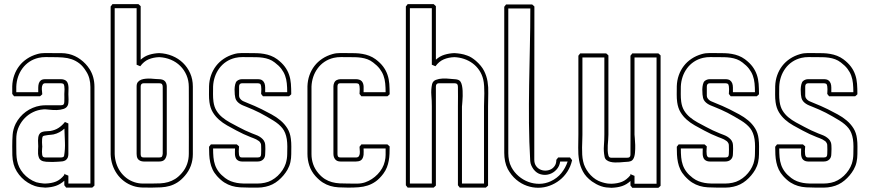

<svg xmlns="http://www.w3.org/2000/svg" viewBox="-20 -896 4199 927"><path d="M39.1 -479.5Q40 -507.8 48.8 -532.7Q57.6 -557.6 73 -577.6Q88.4 -597.7 110.4 -612.3Q132.3 -627 159.7 -634.8Q177.7 -640.1 197.8 -639.9Q217.8 -639.6 235.8 -639.6Q254.4 -639.6 274.2 -639.6Q293.9 -639.6 312.5 -635.3Q343.3 -627.9 369.1 -608.6Q395 -589.4 412.1 -563Q424.3 -543.9 430.2 -522.2Q436 -500.5 436 -478V0Q433.6 2.4 430.9 4.9Q428.2 7.3 425.3 9.8H299.3Q296.9 6.8 294.9 3.9Q293 1 290.5 -1.5V-23.4Q271.5 -6.3 249.8 1.2Q228 8.8 198.7 9.8Q186 9.3 173.3 7.6Q160.6 5.9 148.4 2Q130.9 -3.9 114.5 -14.2Q98.1 -24.4 84.7 -38.1Q71.3 -51.8 61 -68.4Q50.8 -85 45.9 -103Q40 -125 39.6 -146.2Q39.1 -167.5 39.1 -189.9Q39.1 -219.2 41 -245.8Q43 -272.5 55.7 -298.8Q64.5 -315.9 76.9 -330.6Q89.4 -345.2 104.7 -356.4Q120.1 -367.7 137.9 -375.2Q155.8 -382.8 174.3 -385.7Q181.6 -386.7 186.8 -387.2Q191.9 -387.7 198.7 -387.7H273.4Q283.2 -387.7 286.9 -391.8Q290.5 -396 290.5 -405.3Q291 -415 290.8 -424.1Q290.5 -433.1 290.5 -442.4Q290.5 -445.8 291 -452.1Q291.5 -458.5 291.5 -465.6Q291.5 -472.7 290.5 -479.5Q289.6 -486.3 286.6 -490.7Q281.2 -494.1 273.4 -494.1H199.2Q189.9 -494.1 186.3 -487.8Q182.6 -481.4 182.1 -472.7Q181.6 -463.9 182.9 -454.8Q184.1 -445.8 184.1 -440.9Q181.6 -438.5 179 -436Q176.3 -433.6 173.3 -431.2H47.9Q45.4 -434.1 43.5 -437Q41.5 -439.9 39.1 -442.4ZM58.6 -450.7H164.6Q164.6 -461.4 164.6 -472.4Q164.6 -483.4 167.2 -492.7Q169.9 -502 177 -507.8Q184.1 -513.7 198.7 -513.7H273.4Q280.8 -513.7 288.6 -511.5Q296.4 -509.3 301.8 -503.4Q306.6 -497.6 308.6 -489.5Q310.5 -481.4 310.8 -472.7Q311 -463.9 310.5 -455.6Q310.1 -447.3 310.1 -440.9Q310.1 -437 310.5 -430.4Q311 -423.8 311 -416Q311 -408.2 310.3 -400.4Q309.6 -392.6 307.1 -387.2Q301.3 -374.5 286.1 -369.9Q271 -365.2 253.7 -364.7Q236.3 -364.3 220.7 -366.2Q205.1 -368.2 198.7 -368.2Q196.3 -368.2 193.6 -368.2Q190.9 -368.2 188 -367.7Q162.6 -365.7 139.9 -354.7Q117.2 -343.8 100.1 -326.4Q83 -309.1 72 -286.4Q61 -263.7 59.1 -238.3Q58.6 -233.4 58.6 -225.6Q58.6 -217.8 58.6 -210Q58.6 -202.1 58.6 -196Q58.6 -189.9 58.6 -188.5Q58.6 -169.4 59.1 -152.6Q59.6 -135.7 62.7 -119.9Q65.9 -104 72.8 -89.1Q79.6 -74.2 92.3 -59.1Q104.5 -44.9 120.6 -33.7Q136.7 -22.5 154.8 -16.1Q163.1 -13.7 171.4 -12.5Q179.7 -11.2 188 -10.3Q189.9 -9.8 194.8 -9.8H198.7Q229 -10.7 250.5 -19.5Q272 -28.3 290.5 -51.3V-57.6Q292.5 -55.7 293.9 -54.7Q297.9 -52.7 302 -51.3Q306.2 -49.8 310.1 -47.9V-9.8H416.5V-240.2Q416.5 -299.3 416.7 -358.2Q417 -417 416.5 -476.1Q416.5 -496.6 411.6 -515.9Q406.7 -535.2 395.5 -552.2Q380.9 -576.2 363.5 -589.6Q346.2 -603 326.4 -609.9Q306.6 -616.7 283.9 -618.4Q261.2 -620.1 235.8 -620.1Q218.8 -620.1 200.9 -620.4Q183.1 -620.6 166 -616.7Q141.1 -610.8 121.6 -597.7Q102.1 -584.5 88.4 -565.9Q74.7 -547.4 67.1 -524.9Q59.6 -502.4 58.6 -478ZM310.1 -299.8V-151.9Q310.1 -143.1 307.1 -135.3Q302.2 -125 293.5 -120.6Q284.7 -116.2 273.4 -116.2Q272 -116.2 260 -115.2Q248 -114.3 233.2 -114Q218.3 -113.8 203.1 -115Q188 -116.2 179.7 -121.1Q171.4 -126 168 -134.8Q164.6 -143.6 163.8 -153.3Q163.1 -163.1 163.8 -173.1Q164.6 -183.1 164.6 -189.9Q164.6 -195.3 164.1 -202.6Q163.6 -210 163.6 -218Q163.6 -226.1 164.8 -233.6Q166 -241.2 169.4 -247.1Q173.3 -254.4 179.9 -257.3Q186.5 -260.3 194.1 -261.5Q201.7 -262.7 209.5 -262.7Q217.3 -262.7 223.6 -263.7Q246.1 -267.6 262.9 -278.6Q279.8 -289.6 293.5 -307.1ZM289.6 -144.5Q294.9 -176.3 293.5 -209.2Q292 -242.2 291 -274.9Q279.8 -264.6 266.8 -257.6Q253.9 -250.5 238.8 -247.1Q235.8 -246.1 227.8 -245.6Q219.7 -245.1 210.9 -243.9Q202.1 -242.7 195.1 -241.2Q188 -239.7 186.5 -237.3Q184.1 -232.9 183.3 -224.9Q182.6 -216.8 182.9 -208.7Q183.1 -200.7 183.6 -194.6Q184.1 -188.5 184.1 -188.5Q184.1 -185.5 183.3 -178.2Q182.6 -170.9 182.6 -162.8Q182.6 -154.8 183.8 -147.7Q185.1 -140.6 189 -138.2Q191.4 -136.7 194.1 -136.2Q196.8 -135.7 199.2 -135.7H273.4Q278.3 -135.7 283.4 -137.2Q288.6 -138.7 289.6 -144.5Z M514.2 -864.7Q516.6 -867.2 518.6 -870.1Q520.5 -873 522.9 -876H648.4Q651.4 -873.5 654.1 -871.1Q656.7 -868.7 659.2 -866.2V-607.9Q678.2 -625 700.9 -631.8Q723.6 -638.7 748.5 -639.6Q782.2 -638.2 811.8 -626Q841.3 -613.8 863.3 -592.5Q885.3 -571.3 898.2 -542.2Q911.1 -513.2 911.1 -478V-151.9Q911.1 -122.6 901.4 -95.9Q891.6 -69.3 872.6 -47.4Q855 -26.9 836.9 -15.4Q818.8 -3.9 799.3 1.7Q779.8 7.3 758.1 8.5Q736.3 9.8 710.9 9.8Q689 9.8 666.7 9.3Q644.5 8.8 623.5 2Q598.6 -6.3 578.6 -21.5Q558.6 -36.6 544.7 -56.6Q530.8 -76.7 522.9 -100.6Q515.1 -124.5 514.2 -150.4ZM533.7 -151.9Q534.7 -128.9 541.3 -107.7Q547.9 -86.4 560.1 -68.6Q572.3 -50.8 589.8 -37.1Q607.4 -23.4 629.9 -16.1Q649.4 -9.8 670.2 -9.8Q690.9 -9.8 710.9 -9.8Q733.9 -9.8 753.9 -10.7Q773.9 -11.7 791.7 -16.8Q809.6 -22 825.7 -32Q841.8 -42 857.9 -60.5Q875 -80.1 883.3 -103.8Q891.6 -127.4 891.6 -153.3Q892.1 -194.8 891.8 -235.1Q891.6 -275.4 891.6 -316.4Q891.6 -356.4 891.8 -396.2Q892.1 -436 891.6 -476.1Q891.6 -506.8 880.6 -532.7Q869.6 -558.6 850.3 -577.6Q831.1 -596.7 804.9 -607.7Q778.8 -618.7 748.5 -620.1Q720.2 -619.1 697.3 -609.4Q674.3 -599.6 657.2 -576.2L639.6 -583.5V-856.4H533.7ZM785.2 -151.9Q783.2 -135.3 774.9 -125.7Q766.6 -116.2 748.5 -116.2H673.8Q665.5 -116.2 657.2 -119.6Q648.9 -123 644.5 -130.4Q641.6 -135.7 640.6 -141.6Q639.6 -147.5 639.6 -153.3V-479.5Q639.6 -492.7 646 -500.2Q652.3 -507.8 662.4 -511.5Q672.4 -515.1 684.8 -516.1Q697.3 -517.1 709.2 -516.4Q721.2 -515.6 731.7 -514.6Q742.2 -513.7 748.5 -513.7Q755.9 -513.7 763.7 -511.5Q771.5 -509.3 776.9 -503.4Q781.2 -498 783.2 -491.5Q785.2 -484.9 785.2 -478ZM765.6 -153.3Q765.6 -234.9 765.9 -314.9Q766.1 -395 765.6 -476.1Q765.6 -480.5 764.9 -483.6Q764.2 -486.8 761.7 -490.7Q756.3 -494.1 748.5 -494.1H674.3Q659.2 -494.1 659.2 -478V-151.9Q659.2 -149.4 659.7 -146.2Q660.2 -143.1 661.6 -140.6Q664.1 -137.2 667.5 -136.5Q670.9 -135.7 674.3 -135.7H748.5Q758.8 -135.7 761.7 -139.9Q764.6 -144 765.6 -153.3Z M1008.8 -478Q1008.8 -460 1008.5 -441.7Q1008.3 -423.3 1010.7 -404.8Q1014.2 -379.4 1025.4 -361.3Q1036.6 -343.3 1053.2 -329.6Q1069.8 -315.9 1089.8 -304.9Q1109.9 -293.9 1130.4 -283.2Q1146.5 -274.4 1163.1 -266.6Q1179.7 -258.8 1196.8 -252Q1205.1 -248.5 1214.6 -245.1Q1224.1 -241.7 1232.7 -236.6Q1241.2 -231.4 1248 -224.6Q1254.9 -217.8 1258.3 -208Q1260.3 -202.1 1260.7 -193.8Q1261.2 -185.5 1261.2 -177Q1261.2 -168.5 1260.7 -161.6Q1260.3 -154.8 1260.3 -151.9Q1260.3 -135.3 1250.2 -125.7Q1240.2 -116.2 1223.6 -116.2H1148.9Q1142.1 -116.2 1135.7 -118.2Q1129.4 -120.1 1124 -125Q1119.1 -129.9 1116.9 -137Q1114.7 -144 1114.3 -151.4Q1113.8 -158.7 1114.3 -166Q1114.7 -173.3 1114.7 -179.2H1008.8Q1008.8 -156.2 1010.5 -136.7Q1012.2 -117.2 1018.3 -99.6Q1024.4 -82 1035.9 -66.7Q1047.4 -51.3 1066.9 -36.6Q1080.6 -26.4 1094.7 -21Q1108.9 -15.6 1123.8 -12.9Q1138.7 -10.3 1154.3 -10Q1169.9 -9.8 1186 -9.8Q1204.6 -9.8 1222.7 -9.8Q1240.7 -9.8 1258.8 -13.7Q1275.9 -17.1 1291.7 -25.9Q1307.6 -34.7 1320.8 -47.1Q1334 -59.6 1344 -74.7Q1354 -89.8 1359.4 -106Q1366.7 -129.4 1366.7 -153.3Q1367.2 -170.4 1367.2 -188.7Q1367.2 -207 1364.7 -224.1Q1359.4 -256.8 1343.5 -276.9Q1327.6 -296.9 1299.8 -314Q1283.7 -323.7 1267.3 -333.3Q1251 -342.8 1233.9 -351.6Q1217.8 -359.9 1202.1 -366.7Q1186.5 -373.5 1169.4 -380.4Q1161.6 -383.3 1153.1 -387Q1144.5 -390.6 1137.2 -395.5Q1129.9 -400.4 1124.3 -407Q1118.7 -413.6 1116.2 -422.9Q1114.7 -428.2 1113.5 -439.9Q1112.3 -451.7 1112.5 -464.4Q1112.8 -477.1 1115.5 -488.5Q1118.2 -500 1124 -504.9Q1134.8 -513.7 1148.9 -513.7H1223.6Q1238.8 -513.7 1246.3 -508.1Q1253.9 -502.4 1257.1 -493.7Q1260.3 -484.9 1260.3 -473.6Q1260.3 -462.4 1260.3 -450.7H1366.7Q1366.7 -474.1 1364.7 -493.9Q1362.8 -513.7 1356.4 -531Q1350.1 -548.3 1338.1 -564Q1326.2 -579.6 1306.6 -594.2Q1293.5 -604.5 1278.8 -609.9Q1264.2 -615.2 1248.8 -617.4Q1233.4 -619.6 1217.8 -619.9Q1202.1 -620.1 1186 -620.1Q1168.9 -620.1 1151.1 -620.4Q1133.3 -620.6 1116.2 -616.7Q1091.3 -610.8 1071.8 -597.7Q1052.2 -584.5 1038.6 -565.9Q1024.9 -547.4 1017.3 -524.9Q1009.8 -502.4 1008.8 -478ZM989.3 -479.5Q990.2 -507.8 999 -532.7Q1007.8 -557.6 1023.2 -577.6Q1038.6 -597.7 1060.5 -612.3Q1082.5 -627 1109.9 -634.8Q1127.9 -640.1 1147.9 -639.9Q1168 -639.6 1186 -639.6Q1203.6 -639.6 1220.9 -639.2Q1238.3 -638.7 1255.1 -635.7Q1272 -632.8 1287.8 -626.7Q1303.7 -620.6 1318.4 -609.9Q1341.8 -592.3 1355.2 -574Q1368.7 -555.7 1375.7 -535.2Q1382.8 -514.6 1384.5 -491.5Q1386.2 -468.3 1386.2 -440.9Q1383.8 -438.5 1381.1 -436Q1378.4 -433.6 1375.5 -431.2H1249.5Q1247.1 -434.1 1245.1 -437Q1243.2 -439.9 1240.7 -442.4Q1240.7 -445.8 1241.2 -452.1Q1241.7 -458.5 1241.7 -465.6Q1241.7 -472.7 1240.7 -479.5Q1239.7 -486.3 1236.8 -490.7Q1231.4 -494.1 1223.6 -494.1H1149.4Q1134.3 -494.1 1134.3 -478V-434.1Q1134.3 -426.8 1138.2 -421.4Q1145 -411.6 1155 -407.2Q1165 -402.8 1175.8 -398.4Q1193.4 -391.6 1209.7 -384.3Q1226.1 -377 1243.2 -368.7Q1266.6 -356.9 1290.5 -344Q1314.5 -331.1 1334.2 -314.5Q1354 -297.9 1367.4 -276.4Q1380.9 -254.9 1384.3 -225.6Q1386.7 -207 1386.5 -188.7Q1386.2 -170.4 1386.2 -151.9Q1386.2 -132.3 1382.1 -113.3Q1377.9 -94.2 1368.2 -77.1Q1351.1 -47.4 1324 -24.7Q1296.9 -2 1262.7 5.4Q1243.7 9.8 1224.6 9.8Q1205.6 9.8 1186 9.8Q1160.6 9.8 1139.4 8.5Q1118.2 7.3 1099.4 1.7Q1080.6 -3.9 1063.2 -14.9Q1045.9 -25.9 1027.8 -45.9Q1014.2 -61 1006.3 -77.9Q998.5 -94.7 994.9 -112.5Q991.2 -130.4 990.2 -149.2Q989.3 -168 989.3 -187.5Q991.7 -189.9 993.7 -192.9Q995.6 -195.8 998 -198.7H1123.5Q1126.5 -196.3 1129.2 -193.8Q1131.8 -191.4 1134.3 -189Q1134.3 -187 1133.5 -180.2Q1132.8 -173.3 1132.8 -165.3Q1132.8 -157.2 1133.8 -149.9Q1134.8 -142.6 1138.2 -139.2Q1140.1 -136.7 1143.6 -136.2Q1147 -135.7 1149.4 -135.7H1223.6Q1233.4 -135.7 1237.1 -139.9Q1240.7 -144 1240.7 -153.3Q1241.7 -173.8 1240.7 -193.8Q1240.7 -200.7 1238.3 -204.6Q1235.4 -210.9 1229.5 -215.3Q1223.6 -219.7 1217 -223.1Q1210.4 -226.6 1203.4 -229Q1196.3 -231.4 1190.4 -233.9Q1172.9 -240.7 1155.5 -248.8Q1138.2 -256.8 1121.1 -266.1Q1098.1 -278.3 1076.4 -290.5Q1054.7 -302.7 1037.1 -318.4Q1019.5 -334 1007.3 -354.2Q995.1 -374.5 991.2 -402.8Q988.8 -420.9 989 -439.7Q989.3 -458.5 989.3 -476.6Z M1464.4 -479.5Q1465.3 -507.8 1474.1 -532.7Q1482.9 -557.6 1498.3 -577.6Q1513.7 -597.7 1535.6 -612.3Q1557.6 -627 1585 -634.8Q1603 -640.1 1623 -639.9Q1643.1 -639.6 1661.1 -639.6Q1678.7 -639.6 1696 -639.2Q1713.4 -638.7 1730.2 -635.7Q1747.1 -632.8 1762.9 -626.7Q1778.8 -620.6 1793.5 -609.9Q1816.9 -592.3 1830.3 -574Q1843.8 -555.7 1850.8 -535.2Q1857.9 -514.6 1859.6 -491.5Q1861.3 -468.3 1861.3 -440.9Q1858.9 -438.5 1856.2 -436Q1853.5 -433.6 1850.6 -431.2H1724.6Q1722.2 -434.1 1720.2 -437Q1718.3 -439.9 1715.8 -442.4Q1715.8 -445.8 1716.3 -452.1Q1716.8 -458.5 1716.8 -465.6Q1716.8 -472.7 1715.8 -479.5Q1714.8 -486.3 1711.9 -490.7Q1706.5 -494.1 1698.7 -494.1H1624.5Q1621.6 -494.1 1617.7 -493.4Q1613.8 -492.7 1611.8 -489.3Q1610.4 -486.8 1609.9 -483.9Q1609.4 -481 1609.4 -478V-151.9Q1609.4 -149.4 1609.9 -146.2Q1610.4 -143.1 1611.8 -140.6Q1614.3 -137.2 1617.7 -136.5Q1621.1 -135.7 1624.5 -135.7H1698.7Q1708.5 -135.7 1712.4 -141.4Q1716.3 -147 1717 -155Q1717.8 -163.1 1716.8 -171.9Q1715.8 -180.7 1715.8 -187.5Q1718.3 -189.9 1720.2 -192.9Q1722.2 -195.8 1724.6 -198.7H1850.6Q1853.5 -196.3 1856.2 -193.8Q1858.9 -191.4 1861.3 -189Q1861.3 -170.9 1860.6 -153.6Q1859.9 -136.2 1856.9 -119.9Q1854 -103.5 1847.9 -87.9Q1841.8 -72.3 1830.6 -57.1Q1813 -33.7 1794.7 -20.5Q1776.4 -7.3 1755.6 -0.5Q1734.9 6.3 1711.4 8.1Q1688 9.8 1661.1 9.8Q1635.7 9.8 1614.5 8.5Q1593.3 7.3 1574.5 1.7Q1555.7 -3.9 1538.3 -14.9Q1521 -25.9 1502.9 -45.9Q1482.9 -68.4 1473.6 -96.2Q1464.4 -124 1464.4 -153.3ZM1483.9 -151.9Q1483.9 -126 1492.2 -102.5Q1500.5 -79.1 1517.6 -59.1Q1532.7 -41.5 1548.8 -31.5Q1564.9 -21.5 1582.8 -16.6Q1600.6 -11.7 1620.1 -10.7Q1639.6 -9.8 1661.1 -9.8Q1681.2 -9.8 1702.4 -9.5Q1723.6 -9.3 1742.7 -15.6Q1759.8 -21.5 1775.1 -31.5Q1790.5 -41.5 1803.2 -54.7Q1815.9 -67.9 1825 -83.7Q1834 -99.6 1837.9 -117.2Q1841.8 -132.8 1841.8 -148.2Q1841.8 -163.6 1841.8 -179.2H1735.4Q1735.4 -172.9 1735.8 -164.8Q1736.3 -156.7 1735.4 -148.7Q1734.4 -140.6 1731.4 -133.3Q1728.5 -126 1721.7 -121.6Q1716.8 -118.7 1710.7 -117.4Q1704.6 -116.2 1698.7 -116.2H1624Q1606.9 -116.2 1598.4 -126.7Q1589.8 -137.2 1589.8 -153.3V-479.5Q1589.8 -483.9 1590.8 -487.8Q1591.8 -491.7 1593.3 -495.6Q1597.2 -505.4 1606 -509.5Q1614.7 -513.7 1624 -513.7H1698.7Q1706.1 -513.7 1713.9 -511.5Q1721.7 -509.3 1727.1 -503.4Q1731.4 -498 1733.4 -491.5Q1735.4 -484.9 1735.6 -477.8Q1735.8 -470.7 1735.6 -463.6Q1735.4 -456.5 1735.4 -450.7H1841.8Q1841.8 -474.1 1839.8 -493.9Q1837.9 -513.7 1831.5 -531Q1825.2 -548.3 1813.2 -564Q1801.3 -579.6 1781.7 -594.2Q1768.6 -604.5 1753.9 -609.9Q1739.3 -615.2 1723.9 -617.4Q1708.5 -619.6 1692.9 -619.9Q1677.2 -620.1 1661.1 -620.1Q1644 -620.1 1626.2 -620.4Q1608.4 -620.6 1591.3 -616.7Q1566.4 -610.8 1546.9 -597.7Q1527.3 -584.5 1513.7 -565.9Q1500 -547.4 1492.4 -524.9Q1484.9 -502.4 1483.9 -478Z M2325.7 9.8H2199.7Q2197.3 6.8 2195.3 3.9Q2193.4 1 2190.9 -1.5V-383.3Q2190.9 -406.7 2191.2 -429.7Q2191.4 -452.6 2190.9 -476.1Q2190.9 -480.5 2190.2 -483.6Q2189.5 -486.8 2187 -490.7Q2181.6 -494.1 2173.8 -494.1H2099.6Q2084.5 -494.1 2084.5 -478V0Q2082 2.4 2079.3 4.9Q2076.7 7.3 2073.7 9.8H1948.2Q1945.8 6.8 1943.8 3.9Q1941.9 1 1939.5 -1.5V-864.7Q1941.9 -867.2 1943.8 -870.1Q1945.8 -873 1948.2 -876H2073.7Q2076.7 -873.5 2079.3 -871.1Q2082 -868.7 2084.5 -866.2V-607.9Q2103.5 -625 2126.2 -631.8Q2148.9 -638.7 2173.8 -639.6Q2189.9 -638.7 2204.8 -636.2Q2219.7 -633.8 2235.4 -627.9Q2247.1 -624 2257.6 -617.2Q2268.1 -610.4 2277.8 -602.1Q2304.7 -578.6 2317.1 -554Q2329.6 -529.3 2334 -502.2Q2338.4 -475.1 2337.4 -445.3Q2336.4 -415.5 2336.4 -381.8V0ZM2210.4 -9.8H2316.9V-383.3Q2316.9 -396 2317.6 -412.4Q2318.4 -428.7 2318.4 -446Q2318.4 -463.4 2317.4 -480.7Q2316.4 -498 2313 -512.7Q2307.1 -537.1 2293.9 -556.6Q2280.8 -576.2 2262 -590.1Q2243.2 -604 2220.5 -611.6Q2197.8 -619.1 2173.8 -620.1Q2145.5 -619.1 2122.6 -609.4Q2099.6 -599.6 2082.5 -576.2L2064.9 -583.5V-856.4H1959V-9.8H2064.9V-383.3Q2064.9 -409.7 2062.7 -436.3Q2060.5 -462.9 2065.9 -488.8Q2069.3 -504.4 2084.2 -510.3Q2099.1 -516.1 2116.9 -516.8Q2134.8 -517.6 2151.1 -515.6Q2167.5 -513.7 2173.8 -513.7Q2182.1 -513.7 2190.7 -511Q2199.2 -508.3 2204.1 -500.5Q2208.5 -493.2 2210.7 -481.9Q2212.9 -470.7 2213.6 -457.8Q2214.4 -444.8 2213.9 -431.9Q2213.4 -418.9 2212.6 -408.2Q2211.9 -397.5 2211.2 -390.1Q2210.4 -382.8 2210.4 -381.8Z M2666 -124.5Q2668.5 -127 2670.4 -129.9Q2672.4 -132.8 2674.8 -135.7H2731.9L2742.2 -122.6Q2735.4 -92.3 2719.5 -67.6Q2703.6 -43 2681.6 -25.9Q2659.7 -8.8 2633.5 0.7Q2607.4 10.3 2579.6 10.5Q2551.8 10.7 2524.2 1.2Q2496.6 -8.3 2472.2 -28.8Q2460 -39.1 2449.7 -52.2Q2439.5 -65.4 2431.6 -79.6Q2422.4 -97.7 2418.5 -117.7Q2414.6 -137.7 2414.6 -157.7V-863.3Q2417 -865.7 2418.9 -868.7Q2420.9 -871.6 2423.3 -874.5H2549.3Q2552.2 -872.1 2554.9 -869.6Q2557.6 -867.2 2560.1 -864.7Q2560.1 -678.7 2559.8 -494.9Q2559.6 -311 2559.6 -125Q2559.6 -107.4 2567.4 -95.7Q2575.2 -84 2587.2 -78.1Q2599.1 -72.3 2612.8 -72.3Q2626.5 -72.3 2638.4 -77.9Q2650.4 -83.5 2658.2 -95Q2666 -106.4 2666 -123.5ZM2684.6 -116.2Q2681.6 -93.3 2666.7 -77.1Q2651.9 -61 2632.1 -54.9Q2612.3 -48.8 2591.3 -54.2Q2570.3 -59.6 2555.7 -79.1Q2549.3 -87.9 2545.2 -97.4Q2541 -106.9 2540 -118.2Q2534.7 -210 2533.9 -302Q2533.2 -394 2534.7 -486.3Q2536.1 -578.6 2538.3 -670.7Q2540.5 -762.7 2540.5 -855H2434.1V-156.2Q2434.1 -139.2 2437.5 -121.8Q2440.9 -104.5 2449.2 -88.9Q2462.4 -64 2483.9 -45.7Q2505.4 -27.3 2531 -17.8Q2556.6 -8.3 2584.7 -8.5Q2612.8 -8.8 2639.2 -21Q2669.9 -35.2 2690.2 -60.1Q2710.4 -85 2720.7 -116.2Z M2781.2 -638.2H2906.7Q2909.7 -635.7 2912.4 -633.3Q2915 -630.9 2917.5 -628.4V-245.6Q2917.5 -232.9 2916.3 -220Q2915 -207 2914.3 -194.1Q2913.6 -181.2 2914.1 -168.5Q2914.6 -155.8 2918 -143.6Q2919.9 -138.2 2923.6 -136.2Q2927.2 -134.3 2932.6 -134.3H3006.8Q3012.2 -134.3 3016.1 -135.5Q3020 -136.7 3022.5 -141.6Q3023.4 -143.6 3023.7 -146.7Q3023.9 -149.9 3023.9 -151.9Q3024.4 -211.9 3024.2 -271.2Q3023.9 -330.6 3023.9 -390.6V-627Q3026.4 -629.4 3028.3 -632.3Q3030.3 -635.3 3032.7 -638.2H3158.7Q3161.6 -635.7 3164.3 -633.3Q3167 -630.9 3169.4 -628.4V1Q3167 3.4 3164.3 5.9Q3161.6 8.3 3158.7 10.7H3032.7Q3030.3 7.8 3028.3 4.9Q3026.4 2 3023.9 -0.5V-22Q3005.4 -4.9 2983.4 2.4Q2961.4 9.8 2932.1 10.7Q2919.4 10.3 2906.7 8.8Q2894 7.3 2881.8 2.9Q2869.1 -1.5 2858.9 -7.1Q2848.6 -12.7 2837.9 -20Q2808.6 -41.5 2794.7 -67.4Q2780.8 -93.3 2775.9 -122.3Q2771 -151.4 2771.7 -182.9Q2772.5 -214.4 2772.5 -247.1V-627ZM2792 -618.7V-245.6Q2792 -233.4 2791.3 -217.3Q2790.5 -201.2 2790.3 -183.8Q2790 -166.5 2791 -149.2Q2792 -131.8 2795.4 -117.2Q2798.3 -102.5 2805.2 -88.6Q2812 -74.7 2821.5 -62.3Q2831.1 -49.8 2843.3 -39.6Q2855.5 -29.3 2869.1 -22.9Q2889.6 -13.7 2911.1 -10.3Q2913.6 -9.8 2917.2 -9.5Q2920.9 -9.3 2924.3 -9.3Q2928.2 -8.8 2932.1 -8.8Q2962.4 -9.8 2983.6 -18.6Q3004.9 -27.3 3023.9 -50.3V-56.6Q3025.9 -54.7 3027.3 -53.7Q3031.2 -51.8 3035.4 -50.3Q3039.6 -48.8 3043.5 -46.9V-8.8H3149.9V-618.7H3043.5V-245.6Q3043.5 -243.7 3044.9 -229.2Q3046.4 -214.8 3046.9 -195.8Q3047.4 -176.8 3045.7 -157.7Q3043.9 -138.7 3037.1 -127.9Q3032.2 -120.1 3023.7 -117.4Q3015.1 -114.7 3006.8 -114.7Q3002.4 -114.7 2993.4 -113.8Q2984.4 -112.8 2973.1 -112.1Q2961.9 -111.3 2949.7 -111.6Q2937.5 -111.8 2927 -114.5Q2916.5 -117.2 2908.7 -123Q2900.9 -128.9 2898.9 -139.6Q2893.6 -166 2895.8 -193.1Q2897.9 -220.2 2897.9 -247.1V-618.7Z M3267.1 -478Q3267.1 -460 3266.8 -441.7Q3266.6 -423.3 3269 -404.8Q3272.5 -379.4 3283.7 -361.3Q3294.9 -343.3 3311.5 -329.6Q3328.1 -315.9 3348.1 -304.9Q3368.2 -293.9 3388.7 -283.2Q3404.8 -274.4 3421.4 -266.6Q3438 -258.8 3455.1 -252Q3463.4 -248.5 3472.9 -245.1Q3482.4 -241.7 3491 -236.6Q3499.5 -231.4 3506.3 -224.6Q3513.2 -217.8 3516.6 -208Q3518.6 -202.1 3519 -193.8Q3519.5 -185.5 3519.5 -177Q3519.5 -168.5 3519 -161.6Q3518.6 -154.8 3518.6 -151.9Q3518.6 -135.3 3508.5 -125.7Q3498.5 -116.2 3481.9 -116.2H3407.2Q3400.4 -116.2 3394 -118.2Q3387.7 -120.1 3382.3 -125Q3377.4 -129.9 3375.2 -137Q3373 -144 3372.6 -151.4Q3372.1 -158.7 3372.6 -166Q3373 -173.3 3373 -179.2H3267.1Q3267.1 -156.2 3268.8 -136.7Q3270.5 -117.2 3276.6 -99.6Q3282.7 -82 3294.2 -66.7Q3305.7 -51.3 3325.2 -36.6Q3338.9 -26.4 3353 -21Q3367.2 -15.6 3382.1 -12.9Q3397 -10.3 3412.6 -10Q3428.2 -9.8 3444.3 -9.8Q3462.9 -9.8 3481 -9.8Q3499 -9.8 3517.1 -13.7Q3534.2 -17.1 3550 -25.9Q3565.9 -34.7 3579.1 -47.1Q3592.3 -59.6 3602.3 -74.7Q3612.3 -89.8 3617.7 -106Q3625 -129.4 3625 -153.3Q3625.5 -170.4 3625.5 -188.7Q3625.5 -207 3623 -224.1Q3617.7 -256.8 3601.8 -276.9Q3585.9 -296.9 3558.1 -314Q3542 -323.7 3525.6 -333.3Q3509.3 -342.8 3492.2 -351.6Q3476.1 -359.9 3460.4 -366.7Q3444.8 -373.5 3427.7 -380.4Q3419.9 -383.3 3411.4 -387Q3402.8 -390.6 3395.5 -395.5Q3388.2 -400.4 3382.6 -407Q3377 -413.6 3374.5 -422.9Q3373 -428.2 3371.8 -439.9Q3370.6 -451.7 3370.8 -464.4Q3371.1 -477.1 3373.8 -488.5Q3376.5 -500 3382.3 -504.9Q3393.1 -513.7 3407.2 -513.7H3481.9Q3497.1 -513.7 3504.6 -508.1Q3512.2 -502.4 3515.4 -493.7Q3518.6 -484.9 3518.6 -473.6Q3518.6 -462.4 3518.6 -450.7H3625Q3625 -474.1 3623 -493.9Q3621.1 -513.7 3614.7 -531Q3608.4 -548.3 3596.4 -564Q3584.5 -579.6 3564.9 -594.2Q3551.8 -604.5 3537.1 -609.9Q3522.5 -615.2 3507.1 -617.4Q3491.7 -619.6 3476.1 -619.9Q3460.4 -620.1 3444.3 -620.1Q3427.2 -620.1 3409.4 -620.4Q3391.6 -620.6 3374.5 -616.7Q3349.6 -610.8 3330.1 -597.7Q3310.5 -584.5 3296.9 -565.9Q3283.2 -547.4 3275.6 -524.9Q3268.1 -502.4 3267.1 -478ZM3247.6 -479.5Q3248.5 -507.8 3257.3 -532.7Q3266.1 -557.6 3281.5 -577.6Q3296.9 -597.7 3318.8 -612.3Q3340.8 -627 3368.2 -634.8Q3386.2 -640.1 3406.2 -639.9Q3426.3 -639.6 3444.3 -639.6Q3461.9 -639.6 3479.2 -639.2Q3496.6 -638.7 3513.4 -635.7Q3530.3 -632.8 3546.1 -626.7Q3562 -620.6 3576.7 -609.9Q3600.1 -592.3 3613.5 -574Q3627 -555.7 3634 -535.2Q3641.1 -514.6 3642.8 -491.5Q3644.5 -468.3 3644.5 -440.9Q3642.1 -438.5 3639.4 -436Q3636.7 -433.6 3633.8 -431.2H3507.8Q3505.4 -434.1 3503.4 -437Q3501.5 -439.9 3499 -442.4Q3499 -445.8 3499.5 -452.1Q3500 -458.5 3500 -465.6Q3500 -472.7 3499 -479.5Q3498 -486.3 3495.1 -490.7Q3489.7 -494.1 3481.9 -494.1H3407.7Q3392.6 -494.1 3392.6 -478V-434.1Q3392.6 -426.8 3396.5 -421.4Q3403.3 -411.6 3413.3 -407.2Q3423.3 -402.8 3434.1 -398.4Q3451.7 -391.6 3468 -384.3Q3484.4 -377 3501.5 -368.7Q3524.9 -356.9 3548.8 -344Q3572.8 -331.1 3592.5 -314.5Q3612.3 -297.9 3625.7 -276.4Q3639.2 -254.9 3642.6 -225.6Q3645 -207 3644.8 -188.7Q3644.5 -170.4 3644.5 -151.9Q3644.5 -132.3 3640.4 -113.3Q3636.2 -94.2 3626.5 -77.1Q3609.4 -47.4 3582.3 -24.7Q3555.2 -2 3521 5.4Q3502 9.8 3482.9 9.8Q3463.9 9.8 3444.3 9.8Q3418.9 9.8 3397.7 8.5Q3376.5 7.3 3357.7 1.7Q3338.9 -3.9 3321.5 -14.9Q3304.2 -25.9 3286.1 -45.9Q3272.5 -61 3264.6 -77.9Q3256.8 -94.7 3253.2 -112.5Q3249.5 -130.4 3248.5 -149.2Q3247.6 -168 3247.6 -187.5Q3250 -189.9 3252 -192.9Q3253.9 -195.8 3256.3 -198.7H3381.8Q3384.8 -196.3 3387.5 -193.8Q3390.1 -191.4 3392.6 -189Q3392.6 -187 3391.8 -180.2Q3391.1 -173.3 3391.1 -165.3Q3391.1 -157.2 3392.1 -149.9Q3393.1 -142.6 3396.5 -139.2Q3398.4 -136.7 3401.9 -136.2Q3405.3 -135.7 3407.7 -135.7H3481.9Q3491.7 -135.7 3495.4 -139.9Q3499 -144 3499 -153.3Q3500 -173.8 3499 -193.8Q3499 -200.7 3496.6 -204.6Q3493.7 -210.9 3487.8 -215.3Q3481.9 -219.7 3475.3 -223.1Q3468.8 -226.6 3461.7 -229Q3454.6 -231.4 3448.7 -233.9Q3431.2 -240.7 3413.8 -248.8Q3396.5 -256.8 3379.4 -266.1Q3356.4 -278.3 3334.7 -290.5Q3313 -302.7 3295.4 -318.4Q3277.8 -334 3265.6 -354.2Q3253.4 -374.5 3249.5 -402.8Q3247.1 -420.9 3247.3 -439.7Q3247.6 -458.5 3247.6 -476.6Z M3742.2 -478Q3742.2 -460 3741.9 -441.7Q3741.7 -423.3 3744.1 -404.8Q3747.6 -379.4 3758.8 -361.3Q3770 -343.3 3786.6 -329.6Q3803.2 -315.9 3823.2 -304.9Q3843.3 -293.9 3863.8 -283.2Q3879.9 -274.4 3896.5 -266.6Q3913.1 -258.8 3930.2 -252Q3938.5 -248.5 3948 -245.1Q3957.5 -241.7 3966.1 -236.6Q3974.6 -231.4 3981.4 -224.6Q3988.3 -217.8 3991.7 -208Q3993.7 -202.1 3994.1 -193.8Q3994.6 -185.5 3994.6 -177Q3994.6 -168.5 3994.1 -161.6Q3993.7 -154.8 3993.7 -151.9Q3993.7 -135.3 3983.6 -125.7Q3973.6 -116.2 3957 -116.2H3882.3Q3875.5 -116.2 3869.1 -118.2Q3862.8 -120.1 3857.4 -125Q3852.5 -129.9 3850.3 -137Q3848.1 -144 3847.7 -151.4Q3847.2 -158.7 3847.7 -166Q3848.1 -173.3 3848.1 -179.2H3742.2Q3742.2 -156.2 3743.9 -136.7Q3745.6 -117.2 3751.7 -99.6Q3757.8 -82 3769.3 -66.7Q3780.8 -51.3 3800.3 -36.6Q3814 -26.4 3828.1 -21Q3842.3 -15.6 3857.2 -12.9Q3872.1 -10.3 3887.7 -10Q3903.3 -9.8 3919.4 -9.8Q3938 -9.8 3956.1 -9.8Q3974.1 -9.8 3992.2 -13.7Q4009.3 -17.1 4025.1 -25.9Q4041 -34.7 4054.2 -47.1Q4067.4 -59.6 4077.4 -74.7Q4087.4 -89.8 4092.8 -106Q4100.1 -129.4 4100.1 -153.3Q4100.6 -170.4 4100.6 -188.7Q4100.6 -207 4098.1 -224.1Q4092.8 -256.8 4076.9 -276.9Q4061 -296.9 4033.2 -314Q4017.1 -323.7 4000.7 -333.3Q3984.4 -342.8 3967.3 -351.6Q3951.2 -359.9 3935.5 -366.7Q3919.9 -373.5 3902.8 -380.4Q3895 -383.3 3886.5 -387Q3877.9 -390.6 3870.6 -395.5Q3863.3 -400.4 3857.7 -407Q3852.1 -413.6 3849.6 -422.9Q3848.1 -428.2 3846.9 -439.9Q3845.7 -451.7 3845.9 -464.4Q3846.2 -477.1 3848.9 -488.5Q3851.6 -500 3857.4 -504.9Q3868.2 -513.7 3882.3 -513.7H3957Q3972.2 -513.7 3979.7 -508.1Q3987.3 -502.4 3990.5 -493.7Q3993.7 -484.9 3993.7 -473.6Q3993.7 -462.4 3993.7 -450.7H4100.1Q4100.1 -474.1 4098.1 -493.9Q4096.2 -513.7 4089.8 -531Q4083.5 -548.3 4071.5 -564Q4059.6 -579.6 4040 -594.2Q4026.9 -604.5 4012.2 -609.9Q3997.6 -615.2 3982.2 -617.4Q3966.8 -619.6 3951.2 -619.9Q3935.5 -620.1 3919.4 -620.1Q3902.3 -620.1 3884.5 -620.4Q3866.7 -620.6 3849.6 -616.7Q3824.7 -610.8 3805.2 -597.7Q3785.6 -584.5 3772 -565.9Q3758.3 -547.4 3750.7 -524.9Q3743.2 -502.4 3742.2 -478ZM3722.7 -479.5Q3723.6 -507.8 3732.4 -532.7Q3741.2 -557.6 3756.6 -577.6Q3772 -597.7 3793.9 -612.3Q3815.9 -627 3843.3 -634.8Q3861.3 -640.1 3881.3 -639.9Q3901.4 -639.6 3919.4 -639.6Q3937 -639.6 3954.3 -639.2Q3971.7 -638.7 3988.5 -635.7Q4005.4 -632.8 4021.2 -626.7Q4037.1 -620.6 4051.8 -609.9Q4075.2 -592.3 4088.6 -574Q4102.1 -555.7 4109.1 -535.2Q4116.2 -514.6 4117.9 -491.5Q4119.6 -468.3 4119.6 -440.9Q4117.2 -438.5 4114.5 -436Q4111.8 -433.6 4108.9 -431.2H3982.9Q3980.5 -434.1 3978.5 -437Q3976.6 -439.9 3974.1 -442.4Q3974.1 -445.8 3974.6 -452.1Q3975.1 -458.5 3975.1 -465.6Q3975.1 -472.7 3974.1 -479.5Q3973.1 -486.3 3970.2 -490.7Q3964.8 -494.1 3957 -494.1H3882.8Q3867.7 -494.1 3867.7 -478V-434.1Q3867.7 -426.8 3871.6 -421.4Q3878.4 -411.6 3888.4 -407.2Q3898.4 -402.8 3909.2 -398.4Q3926.8 -391.6 3943.1 -384.3Q3959.5 -377 3976.6 -368.7Q4000 -356.9 4023.9 -344Q4047.9 -331.1 4067.6 -314.5Q4087.4 -297.9 4100.8 -276.4Q4114.3 -254.9 4117.7 -225.6Q4120.1 -207 4119.9 -188.7Q4119.6 -170.4 4119.6 -151.9Q4119.6 -132.3 4115.5 -113.3Q4111.3 -94.2 4101.6 -77.1Q4084.5 -47.4 4057.4 -24.7Q4030.3 -2 3996.1 5.4Q3977.1 9.8 3958 9.8Q3939 9.8 3919.4 9.8Q3894 9.8 3872.8 8.5Q3851.6 7.3 3832.8 1.7Q3814 -3.9 3796.6 -14.9Q3779.3 -25.9 3761.2 -45.9Q3747.6 -61 3739.7 -77.9Q3731.9 -94.7 3728.3 -112.5Q3724.6 -130.4 3723.6 -149.2Q3722.7 -168 3722.7 -187.5Q3725.1 -189.9 3727.1 -192.9Q3729 -195.8 3731.4 -198.7H3856.9Q3859.9 -196.3 3862.5 -193.8Q3865.2 -191.4 3867.7 -189Q3867.7 -187 3866.9 -180.2Q3866.2 -173.3 3866.2 -165.3Q3866.2 -157.2 3867.2 -149.9Q3868.2 -142.6 3871.6 -139.2Q3873.5 -136.7 3877 -136.2Q3880.4 -135.7 3882.8 -135.7H3957Q3966.8 -135.7 3970.5 -139.9Q3974.1 -144 3974.1 -153.3Q3975.1 -173.8 3974.1 -193.8Q3974.1 -200.7 3971.7 -204.6Q3968.8 -210.9 3962.9 -215.3Q3957 -219.7 3950.4 -223.1Q3943.8 -226.6 3936.8 -229Q3929.7 -231.4 3923.8 -233.9Q3906.2 -240.7 3888.9 -248.8Q3871.6 -256.8 3854.5 -266.1Q3831.5 -278.3 3809.8 -290.5Q3788.1 -302.7 3770.5 -318.4Q3752.9 -334 3740.7 -354.2Q3728.5 -374.5 3724.6 -402.8Q3722.2 -420.9 3722.4 -439.7Q3722.7 -458.5 3722.7 -476.6Z"/></svg>

Font: Preussische VI 9 Linie
Style: Regular
Weight: 400
Designer: Peter Wiegel
Foundry: Peter Wiegel
Version: Version 1.000 2009 initial release